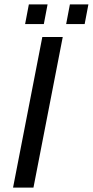

<svg xmlns="http://www.w3.org/2000/svg" viewBox="-20 -857 424 877"><path d="M266.6 -688 132.8 0H39.6L173.3 -688ZM383.8 -836.9 366.7 -747.1H282.2L299.3 -836.9ZM197.3 -836.9 180.2 -747.1H94.7L111.8 -836.9Z"/></svg>

Font: Arimo
Style: Italic
Weight: 400
Italic angle: -12°
Designer: Steve Matteson
Foundry: Monotype Imaging Inc.
Version: Version 1.33